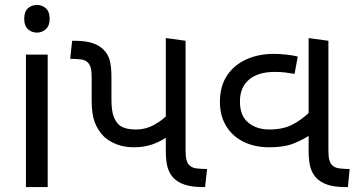

<svg xmlns="http://www.w3.org/2000/svg" viewBox="-20 -757 1443 777"><path d="M173 -536V0H85V-536ZM130 -737Q150 -737 165.5 -723.5Q181 -710 181 -681Q181 -653 165.5 -639Q150 -625 130 -625Q108 -625 93 -639Q78 -653 78 -681Q78 -710 93 -723.5Q108 -737 130 -737Z M522 -161Q483 -161 452 -173Q421 -185 401 -204Q376 -229 363.5 -262Q351 -295 351 -350V-440Q351 -467 348 -479.5Q345 -492 339 -500Q329 -514 307 -516.5Q285 -519 264 -519L272 -592H282Q326 -592 354.5 -582.5Q383 -573 400 -555Q417 -538 424 -513Q431 -488 431 -443V-357Q431 -311 439 -288.5Q447 -266 460 -253Q471 -243 488.5 -238Q506 -233 530 -233Q570 -233 605 -252.5Q640 -272 663 -298V-208Q635 -187 600.5 -174Q566 -161 522 -161ZM800 0Q757 0 728 -9.5Q699 -19 682 -37Q666 -54 658.5 -79Q651 -104 651 -148V-603L731 -592V-152Q731 -125 734 -112.5Q737 -100 743 -92Q754 -78 775.5 -75.5Q797 -73 818 -73L810 0Z M1070 -161Q1011 -161 966 -183Q921 -205 895.5 -246.5Q870 -288 870 -345Q870 -408 898.5 -451Q927 -494 976.5 -516.5Q1026 -539 1089 -539Q1111 -539 1139 -536Q1167 -533 1185 -528L1172 -458Q1155 -461 1136 -463.5Q1117 -466 1092 -466Q1025 -466 988 -435Q951 -404 951 -346Q951 -288 985 -260.5Q1019 -233 1069 -233Q1125 -233 1162 -252Q1199 -271 1234 -304V-210Q1203 -190 1166 -175.5Q1129 -161 1070 -161ZM1377 0Q1334 0 1305.5 -9.5Q1277 -19 1260 -37Q1244 -54 1236.5 -79Q1229 -104 1229 -148V-603L1309 -592V-152Q1309 -125 1312 -112.5Q1315 -100 1321 -92Q1332 -78 1353.5 -75.5Q1375 -73 1395 -73L1388 0Z"/></svg>

Font: hexguzrati15
Style: Regular
Weight: 400
Designer: Jelle Bosma - Monotype Design Team
Foundry: Monotype Imaging Inc.
Version: Version 2.006